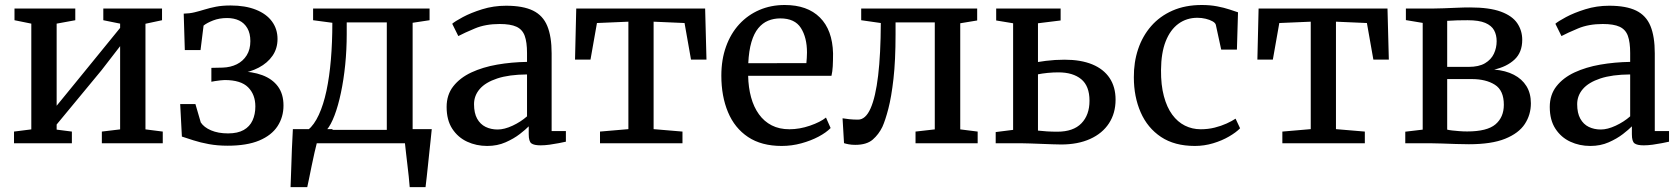

<svg xmlns="http://www.w3.org/2000/svg" viewBox="-20 -588 6892 788"><path d="M37.5 0V-48L108.5 -57V-491L39.5 -505V-553H289V-505L212.5 -491V-154L284 -241.5L473 -473.5V-491L404 -505V-553H645V-505L577 -490.5V-57L648 -48V0H398V-48L473 -57V-398.5L396.5 -299.5L212.5 -77V-56L275 -48V0Z M914.5 10Q872.5 10 837.2 3.5Q802 -3 774.2 -12Q746.5 -21 726.5 -27.5L719.5 -161H782L804 -85.5Q817 -65.5 846.2 -53Q875.5 -40.5 916 -40.5Q955.5 -40.5 980.2 -54.5Q1005 -68.5 1016.5 -93.8Q1028 -119 1028 -151Q1028 -200 998.2 -229.8Q968.5 -259.5 902 -259.5Q896 -259.5 884.5 -258.2Q873 -257 862.2 -255.2Q851.5 -253.5 847.5 -252.5V-309.5L893.5 -310.5Q926 -311.5 951.8 -324.2Q977.5 -337 992.5 -361Q1007.5 -385 1007.5 -419Q1007.5 -451 995.2 -472.2Q983 -493.5 961.5 -503.8Q940 -514 912 -514Q880 -514 854.5 -504Q829 -494 815.5 -483L803 -382.5H738.5L734 -532Q758 -532.5 778.5 -537.5Q799 -542.5 820 -549Q841 -555.5 866.5 -560.5Q892 -565.5 926.5 -565.5Q987 -565.5 1030.2 -548.2Q1073.5 -531 1096.2 -500Q1119 -469 1119 -428Q1119 -389 1098.5 -359.2Q1078 -329.5 1042 -310.5Q1006 -291.5 959 -285L960 -295Q1015 -295 1056.5 -279.5Q1098 -264 1120.8 -233Q1143.5 -202 1143.5 -155Q1143.5 -107.5 1119 -70Q1094.5 -32.5 1043.8 -11.2Q993 10 914.5 10Z M1225.5 0V-54L1244 -54.5Q1269.5 -75.5 1288.5 -116.8Q1307.5 -158 1319.8 -215.2Q1332 -272.5 1338 -343.2Q1344 -414 1344 -494.5L1265 -505V-553H1743V-505L1673.5 -494.5V0ZM1321 -55H1567.5V-496H1403V-448Q1403 -384 1396.8 -322.2Q1390.5 -260.5 1379.2 -207.2Q1368 -154 1353 -114.5Q1338 -75 1321 -55ZM1172.5 180Q1174 145 1175.2 105.2Q1176.5 65.5 1178 24Q1179.5 -17.5 1182 -58H1346.5L1281.5 -6Q1277 11.5 1270.8 38.2Q1264.5 65 1258.8 94Q1253 123 1248.2 146.2Q1243.5 169.5 1241 180ZM1661.5 180Q1660 159.5 1657.5 136Q1655 112.5 1652 88Q1649 63.5 1646.5 40.8Q1644 18 1642 0L1597.5 -58H1752Q1750 -38 1747.5 -14Q1745 10 1742.2 35.8Q1739.5 61.5 1736.8 87.2Q1734 113 1731.5 136.8Q1729 160.5 1726.5 180Z M1979.5 11Q1935 11 1897.2 -6.5Q1859.5 -24 1836.2 -59.5Q1813 -95 1813 -149Q1813 -199 1840.5 -234Q1868 -269 1914.8 -290.8Q1961.5 -312.5 2020.5 -322.8Q2079.5 -333 2143 -334V-370.5Q2143 -415 2133.5 -441Q2124 -467 2099.8 -478.2Q2075.5 -489.5 2030.5 -489.5Q1972.5 -489.5 1929 -471.2Q1885.5 -453 1861 -440L1836 -490.5Q1846.5 -500 1879.5 -517.8Q1912.5 -535.5 1959 -550Q2005.5 -564.5 2057 -564.5Q2126.5 -564.5 2167.5 -544.5Q2208.5 -524.5 2226.2 -481.2Q2244 -438 2244 -369V-50H2302.5V-6.5Q2291.5 -4 2273.5 -0.5Q2255.5 3 2235.5 5.8Q2215.5 8.5 2198.5 8.5Q2172 8.5 2161 0.5Q2150 -7.5 2150 -37V-69.5Q2138 -57 2113.5 -38Q2089 -19 2055 -4Q2021 11 1979.5 11ZM2022.5 -56.5Q2050 -56.5 2083.8 -72.2Q2117.5 -88 2143 -110.5V-282.5Q2069 -282 2020.8 -266Q1972.5 -250 1949 -222.8Q1925.5 -195.5 1925.5 -160.5Q1925.5 -124 1938.2 -101Q1951 -78 1973 -67.2Q1995 -56.5 2022.5 -56.5Z M2442.5 0V-48L2559 -58V-499L2430 -493.5L2403.5 -343.5H2340L2345 -553H2874L2879.5 -343.5H2816L2789.5 -493.5L2662.5 -499V-58L2781 -48V0Z M3188.5 11Q3105 11 3050 -25.8Q2995 -62.5 2967.8 -127.8Q2940.5 -193 2940.5 -277.5Q2940.5 -343.5 2959.8 -397Q2979 -450.5 3014 -488.5Q3049 -526.5 3096.5 -547Q3144 -567.5 3200.5 -567.5Q3293.5 -567.5 3345 -516.2Q3396.5 -465 3399 -369Q3399 -338.5 3397.8 -316.2Q3396.5 -294 3392.5 -277H3050.5Q3051.5 -229 3062.5 -188.8Q3073.5 -148.5 3094.8 -119Q3116 -89.5 3147.2 -73.5Q3178.5 -57.5 3220 -57.5Q3261.5 -57.5 3304.2 -72.2Q3347 -87 3370 -105.5L3389 -62.5Q3371 -44 3339.5 -27.2Q3308 -10.5 3268.8 0.2Q3229.5 11 3188.5 11ZM3051 -328.5 3289.5 -329Q3290.5 -337.5 3291.2 -350.2Q3292 -363 3292 -372.5Q3292 -434 3267 -473.2Q3242 -512.5 3182.5 -512.5Q3155.5 -512.5 3132.5 -503Q3109.5 -493.5 3092 -472.2Q3074.5 -451 3064 -415.5Q3053.5 -380 3051 -328.5Z M3490 6.5Q3475 6.5 3463 4.2Q3451 2 3444 -0.5L3438 -102.5Q3448.5 -100.5 3465.5 -98.8Q3482.5 -97 3501.5 -97Q3532.5 -97 3553 -143.2Q3573.5 -189.5 3584 -277.8Q3594.5 -366 3595 -493.5L3514.5 -505V-553H3990.5V-504L3921 -492.5V-57L3992.5 -48V0H3737.5V-48L3816.5 -57V-496H3655.5V-447Q3655.5 -339.5 3647 -264.8Q3638.5 -190 3626 -142Q3613.5 -94 3601.5 -67.5Q3586.5 -36.5 3561.8 -15Q3537 6.5 3490 6.5Z M4066.5 0V-46L4138 -55V-492.5L4068.5 -504V-553H4333V-504L4240 -492.5V-333.5Q4254 -336 4272 -338.2Q4290 -340.5 4310 -341.8Q4330 -343 4349 -343Q4416 -343 4462.8 -323.8Q4509.5 -304.5 4534 -267.8Q4558.5 -231 4558.5 -179Q4558.5 -123.5 4531.5 -82Q4504.5 -40.5 4454.2 -17.8Q4404 5 4335 5Q4322.5 5 4300.8 4.2Q4279 3.5 4254.5 2.5Q4230 1.5 4208.2 0.8Q4186.5 0 4174 0ZM4319.5 -47.5Q4385 -47.5 4418.2 -81.8Q4451.5 -116 4451.5 -174.5Q4451.5 -235 4417.5 -263Q4383.5 -291 4324 -291Q4302.5 -291 4279.8 -288.8Q4257 -286.5 4240 -283V-52Q4256 -50 4276.5 -48.8Q4297 -47.5 4319.5 -47.5Z M4884 11Q4800.5 11 4745 -26Q4689.5 -63 4661.5 -127Q4633.5 -191 4633.5 -270.5Q4633 -332.5 4651 -386.2Q4669 -440 4704.5 -480.8Q4740 -521.5 4792.2 -544.5Q4844.5 -567.5 4912.5 -567.5Q4946.5 -567.5 4975.2 -562Q5004 -556.5 5025.8 -549.2Q5047.5 -542 5061 -537.5L5056.5 -384.5H4992L4970 -486Q4968 -494 4956.5 -500.5Q4945 -507 4928.5 -511Q4912 -515 4894.5 -515Q4850 -515 4816.5 -490.5Q4783 -466 4764.2 -418.5Q4745.5 -371 4745 -300.5Q4744.5 -239 4756.8 -193.2Q4769 -147.5 4791 -117.5Q4813 -87.5 4843 -72.5Q4873 -57.5 4908 -57.5Q4938 -57.5 4965 -64.2Q4992 -71 5014 -81Q5036 -91 5051 -101L5069.5 -61.5Q5053 -44.5 5024.2 -27.8Q4995.5 -11 4959 0Q4922.5 11 4884 11Z M5243 0V-48L5359.5 -58V-499L5230.5 -493.5L5204 -343.5H5140.5L5145.5 -553H5674.5L5680 -343.5H5616.5L5590 -493.5L5463 -499V-58L5581.5 -48V0Z M6008.5 4Q5985.5 4 5955.5 3Q5925.5 2 5898 1Q5870.5 0 5853.5 0H5747.5V-47.5L5819 -56V-494L5750 -505.5V-553H5862Q5879 -553 5904.8 -554Q5930.5 -555 5959.2 -556.2Q5988 -557.5 6013 -557.5Q6093 -557.5 6139.8 -540.2Q6186.5 -523 6207 -492.8Q6227.5 -462.5 6227.5 -424.5Q6227.5 -373 6195.8 -343.5Q6164 -314 6112.5 -302.5Q6159.5 -298.5 6193 -281.2Q6226.5 -264 6244.8 -234.5Q6263 -205 6263 -164Q6263 -117 6238 -79Q6213 -41 6157.2 -18.5Q6101.5 4 6008.5 4ZM6001.5 -48.5Q6083.5 -48.5 6117.8 -77.8Q6152 -107 6152 -158Q6152 -217 6115.2 -240.2Q6078.5 -263.5 6020 -263.5H5919.5V-56Q5927 -54 5940 -52.5Q5953 -51 5969 -49.8Q5985 -48.5 6001.5 -48.5ZM5919.5 -313.5H6007.5Q6049.5 -313.5 6074.8 -328.5Q6100 -343.5 6111.2 -367.5Q6122.5 -391.5 6122.5 -419Q6122.5 -444.5 6112 -463.8Q6101.5 -483 6075.8 -494Q6050 -505 6003.5 -505Q5982.5 -505 5960.8 -504.5Q5939 -504 5919.5 -502.5Z M6507 11Q6462.5 11 6424.8 -6.5Q6387 -24 6363.8 -59.5Q6340.5 -95 6340.5 -149Q6340.5 -199 6368 -234Q6395.5 -269 6442.2 -290.8Q6489 -312.5 6548 -322.8Q6607 -333 6670.5 -334V-370.5Q6670.5 -415 6661 -441Q6651.5 -467 6627.2 -478.2Q6603 -489.5 6558 -489.5Q6500 -489.5 6456.5 -471.2Q6413 -453 6388.5 -440L6363.5 -490.5Q6374 -500 6407 -517.8Q6440 -535.5 6486.5 -550Q6533 -564.5 6584.5 -564.5Q6654 -564.5 6695 -544.5Q6736 -524.5 6753.8 -481.2Q6771.5 -438 6771.5 -369V-50H6830V-6.5Q6819 -4 6801 -0.5Q6783 3 6763 5.8Q6743 8.5 6726 8.5Q6699.5 8.5 6688.5 0.5Q6677.5 -7.5 6677.5 -37V-69.5Q6665.5 -57 6641 -38Q6616.5 -19 6582.5 -4Q6548.5 11 6507 11ZM6550 -56.5Q6577.5 -56.5 6611.2 -72.2Q6645 -88 6670.5 -110.5V-282.5Q6596.5 -282 6548.2 -266Q6500 -250 6476.5 -222.8Q6453 -195.5 6453 -160.5Q6453 -124 6465.8 -101Q6478.5 -78 6500.5 -67.2Q6522.5 -56.5 6550 -56.5Z"/></svg>

Font: Merriweather 24pt
Style: Regular
Weight: 400
Designer: Eben Sorkin
Foundry: Eben Sorkin
Version: Version 2.100